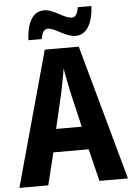

<svg xmlns="http://www.w3.org/2000/svg" viewBox="-61 -968 698 1013"><g transform="rotate(-5 288.0 -461.5)"><path d="M115 -772H186C192 -810 206 -824 222 -824C259 -824 313 -773 366 -773C419 -773 458 -824 462 -923H390C384 -888 374 -871 355 -871C312 -871 264 -922 211 -922C141 -922 119 -847 115 -772ZM424 0H575L377 -715H197L0 0H153L195 -171H382ZM314 -471 356 -293H220L262 -473C271 -516 282 -570 287 -608C293 -571 305 -513 314 -471Z"/></g></svg>

Font: Noto Sans Lao Looped Condensed
Style: Bold
Weight: 700
Width: 3
Designer: Mark Frömberg, Ben Mitchell
Foundry: The Fontpad Ltd
Version: Version 1.002